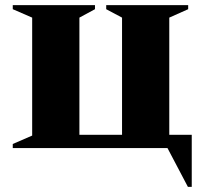

<svg xmlns="http://www.w3.org/2000/svg" viewBox="-20 -580 801 752"><path d="M636 0H30V-16L106 -49V-511L30 -544V-560H352V-544L291 -511V-52H458V-511L396 -544V-560H717V-544L643 -511V-52H731V152H716Z"/></svg>

Font: Spectral SC ExtraBold
Style: Regular
Weight: 800
Designer: Jean-Baptiste Levee
Foundry: Production Type
Version: Version 2.001